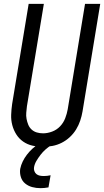

<svg xmlns="http://www.w3.org/2000/svg" viewBox="-20 -755 541 998"><path d="M204 8Q175 8 148.5 2Q122 -4 100.5 -19Q79 -34 65 -56Q51 -78 44 -104Q37 -130 38 -158Q39 -186 43 -214L129 -735H208L120 -203Q118 -186 116.5 -169.5Q115 -153 118 -137Q121 -121 127 -106.5Q133 -92 144.5 -81.5Q156 -71 171.5 -66.5Q187 -62 204 -62Q227 -62 251 -71Q275 -80 292.5 -98.5Q310 -117 319 -140.5Q328 -164 332 -187L422 -735H501L409 -176Q405 -152 397 -128Q389 -104 375.5 -82Q362 -60 342.5 -42Q323 -24 300 -12.5Q277 -1 252.5 3.5Q228 8 204 8ZM190 223Q168 223 147.5 217.5Q127 212 111 199Q95 186 88.5 165.5Q82 145 85 123Q89 103 98 84.5Q107 66 120 49Q133 32 149 17.5Q165 3 183 -8H247L246 0Q230 10 216 22.5Q202 35 190.5 50Q179 65 169.5 81Q160 97 157 114Q155 124 158.5 134Q162 144 169.5 150Q177 156 187 158Q197 160 207 160Q216 160 225 159Q234 158 243 156L232 219Q221 221 211 222Q201 223 190 223Z"/></svg>

Font: Iosevka Term Curly Oblique
Style: Regular
Weight: 400
Italic angle: -9°
Designer: Belleve Invis
Foundry: Belleve Invis
Version: Version 32.3.0